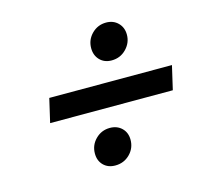

<svg xmlns="http://www.w3.org/2000/svg" viewBox="-76 -692 690 641"><g transform="rotate(-15 269.0 -371.5)"><path d="M74 -330 93 -412H517L498 -330ZM327 -479Q302 -479 286.5 -495Q271 -511 271 -536Q271 -565 291.5 -585.5Q312 -606 341 -606Q366 -606 382 -590Q398 -574 398 -549Q398 -521 377.5 -500Q357 -479 327 -479ZM248 -137Q223 -137 207.5 -152.5Q192 -168 192 -193Q192 -222 212.5 -242.5Q233 -263 262 -263Q287 -263 303 -247.5Q319 -232 319 -207Q319 -178 298.5 -157.5Q278 -137 248 -137Z"/></g></svg>

Font: Instrument Sans Medium
Style: Italic
Weight: 500
Italic angle: -13°
Designer: Rodrigo Fuenzalida
Foundry: fragTYPE
Version: Version 1.000;gftools[0.9.28]